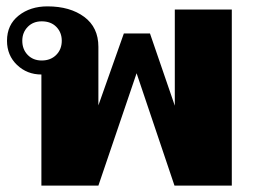

<svg xmlns="http://www.w3.org/2000/svg" viewBox="-20 -583 803 603"><path d="M110 -349Q65 -349 33.5 -379Q2 -409 2 -455Q2 -505 38.5 -534Q75 -563 129 -563Q200 -563 244.5 -530Q289 -497 289 -436V-252L369 -478H451L529 -251V-553H708V0H528L409 -353L289 0H110ZM174 -455Q174 -481 157 -498.5Q140 -516 111 -516Q84 -516 67 -498.5Q50 -481 50 -455Q50 -428 67 -410.5Q84 -393 111 -393Q139 -393 156.5 -410.5Q174 -428 174 -455Z"/></svg>

Font: Taviraj Bold
Style: Regular
Weight: 700
Designer: Katatrad Team
Foundry: CadsonDemak
Version: Version 1.030